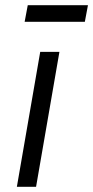

<svg xmlns="http://www.w3.org/2000/svg" viewBox="-20 -720 359 740"><path d="M135 -520H209L119 0H45ZM87 -700H319L307 -636H75Z"/></svg>

Font: Fixel Italic Variable 20240409 Display Thin
Style: Italic
Weight: 100
Italic angle: -10°
Designer: AlfaBravo + MacPaw
Foundry: Kyrylo Tkachov, Marchela Mozhyna, Serhii Makarenko, Maria Weinstein, Zakhar Kryvoshyya
Version: Version 1.211;Glyphs 3.2 (3225)